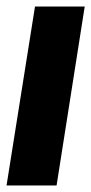

<svg xmlns="http://www.w3.org/2000/svg" viewBox="-36 -567 279 587"><path d="M137 0H-16L71 -547H223Z"/></svg>

Font: Georama Condensed ExtraBold
Style: Italic
Weight: 800
Width: 3
Italic angle: -9°
Designer: Jean-Baptiste Levee
Foundry: Production Type
Version: Version 1.000